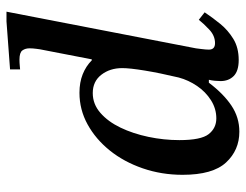

<svg xmlns="http://www.w3.org/2000/svg" viewBox="-103 -642 758 592"><g transform="rotate(-90 276.0 -346.0)"><path d="M166 13Q109 13 71 -28Q33 -69 33 -162Q33 -227 53 -285Q73 -343 108 -386.5Q143 -430 188.5 -455Q234 -480 286 -480Q318 -480 343 -470Q368 -460 386 -442H389L420 -602Q420 -602 421.5 -613Q423 -624 423 -634Q423 -647 416.5 -656Q410 -665 388 -665Q379 -665 368.5 -664Q358 -663 358 -663V-694L506 -705H536L423 -121Q423 -121 421 -105.5Q419 -90 419 -81Q419 -62 439 -62Q462 -62 481 -80Q500 -98 511 -112L534 -94Q518 -70 498.5 -46Q479 -22 452 -5.5Q425 11 387 11Q353 11 337.5 -4.5Q322 -20 322 -45Q322 -53 323 -63Q324 -73 326 -81H317Q283 -36 246.5 -11.5Q210 13 166 13ZM207 -58Q237 -58 263 -74.5Q289 -91 307 -117.5Q325 -144 333 -174Q347 -233 354.5 -279Q362 -325 362 -348Q362 -386 341.5 -412.5Q321 -439 285 -439Q251 -439 224 -415.5Q197 -392 178.5 -353.5Q160 -315 150 -267.5Q140 -220 140 -172Q140 -105 158.5 -81.5Q177 -58 207 -58Z"/></g></svg>

Font: STIX Two Text Medium
Style: Italic
Weight: 500
Italic angle: -12°
Designer: Ross Mills, John Hudson & Paul Hanslow, Tiro Typeworks Ltd; with prior portions MicroPress Inc. and Coen Hoffman, Elsevi
Foundry: Tiro Typeworks Ltd
Version: Version 2.13 b171